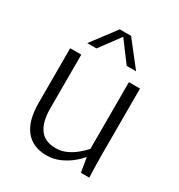

<svg xmlns="http://www.w3.org/2000/svg" viewBox="-175 -846 907 974"><g transform="rotate(30 278.5 -359.0)"><path d="M240 11Q159 11 116 -42.5Q73 -96 73 -200V-520H138V-205Q138 -127 168 -85.5Q198 -44 262 -44Q295 -44 324 -57.5Q353 -71 376.5 -90.5Q400 -110 417 -129V-520H482V-136Q482 -96 483 -63.5Q484 -31 485 0H436L422 -83H420Q402 -61 374.5 -39.5Q347 -18 312.5 -3.5Q278 11 240 11ZM135 -586 243 -729H309L421 -586H366L277 -705L189 -586Z"/></g></svg>

Font: Murecho Light
Style: Regular
Weight: 300
Designer: Neil Summerour
Foundry: Positype
Version: Version 1.010; ttfautohint (v1.8.3)